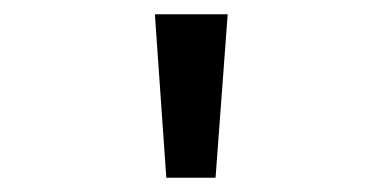

<svg xmlns="http://www.w3.org/2000/svg" viewBox="-20 -775 540 269"><path d="M213 -526 197 -755H299L282 -526Z"/></svg>

Font: D2Coding ligature
Style: Regular
Weight: 400
Monospace: yes
Designer: Yong-Rak Park; Jeong-Hwan Yoon; Sang-Min Lee;
Foundry: NHN Corporation
Version: Version 1.3.2; Build 20180524